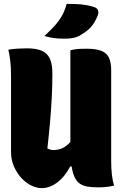

<svg xmlns="http://www.w3.org/2000/svg" viewBox="-20 -960 640 993"><path d="M570 0Q558 3 544.5 5Q531 7 517 8Q503 9 489 9Q457 9 432.5 5Q408 1 391 -11.5Q374 -24 363.5 -49Q353 -74 348.5 -113.5Q344 -153 344 -213Q344 -274 344 -335Q344 -396 344 -456.5Q344 -517 344 -578Q344 -639 344 -700Q355 -703 369.5 -705Q384 -707 399.5 -707.5Q415 -708 428 -708Q478 -708 505.5 -696.5Q533 -685 544 -660.5Q555 -636 555 -597Q555 -544 555 -486.5Q555 -429 555 -369.5Q555 -310 555 -249Q555 -188 555 -127Q555 -89 558.5 -58Q562 -27 570 0ZM196 13Q170 13 142 -0.5Q114 -14 90.5 -39.5Q67 -65 52 -99.5Q37 -134 37 -174Q37 -240 37 -306Q37 -372 37 -438.5Q37 -505 37 -570Q37 -608 33.5 -641.5Q30 -675 23 -703Q46 -707 71 -708.5Q96 -710 120 -710Q166 -710 195 -698Q224 -686 237.5 -657.5Q251 -629 251 -579Q251 -524 248 -461Q245 -398 239 -330.5Q233 -263 225 -192Q232 -189 239.5 -186.5Q247 -184 255 -184Q276 -184 295 -190.5Q314 -197 333 -214.5Q352 -232 370 -266V-99H343Q322 -59 297 -34.5Q272 -10 246.5 1.5Q221 13 196 13ZM325 -940Q349 -940 374.5 -939Q400 -938 424 -934Q448 -930 468 -923Q483 -918 487 -906Q491 -894 486 -881Q478 -861 468.5 -845Q459 -829 447 -816.5Q435 -804 420.5 -794Q406 -784 389 -774Q376 -767 357.5 -763.5Q339 -760 313 -760Q298 -760 280 -761Q262 -762 244 -765.5Q226 -769 210 -774Q240 -802 262 -826Q284 -850 299.5 -877Q315 -904 325 -940Z"/></svg>

Font: Recursive Monospace Casual Black
Style: Regular
Weight: 900
Version: Version 1.047